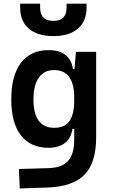

<svg xmlns="http://www.w3.org/2000/svg" viewBox="-20 -803 626 1056"><path d="M88.9 233.4 84 126.5 250 121.6Q322.3 119.1 355 81.3Q387.7 43.5 388.2 -30.3V-93.8H377.9Q371.6 -43.5 337.4 -16.8Q303.2 9.8 246.6 9.8Q147.9 9.8 95 -58.6Q42 -127 42 -256.3Q42 -387.7 95.2 -457.5Q148.4 -527.3 247.1 -527.3Q364.7 -527.3 381.3 -423.8H389.6L397.9 -517.6H508.8V-45.9Q508.8 92.3 444.6 158Q380.4 223.6 240.2 228.5ZM388.2 -265.6Q388.2 -417.5 277.8 -417.5Q222.7 -417.5 193.4 -376Q164.1 -334.5 164.1 -256.3Q164.1 -100.1 277.8 -100.1Q335.9 -100.1 362.1 -137.2Q388.2 -174.3 388.2 -251.5ZM273.4 -604.5Q186.5 -604.5 138.7 -645.5Q90.8 -686.5 90.8 -761.7V-782.7H200.7V-761.7Q200.7 -688 273.4 -688Q346.2 -688 346.2 -761.7V-782.7H456.1V-761.7Q456.1 -686.5 408.4 -645.5Q360.8 -604.5 273.4 -604.5Z"/></svg>

Font: CaskaydiaCove NFP SemiBold
Style: Regular
Weight: 600
Designer: Aaron Bell
Foundry: Saja Typeworks
Version: Version 2111.001; VTT 6.35;Nerd Fonts 3.1.1